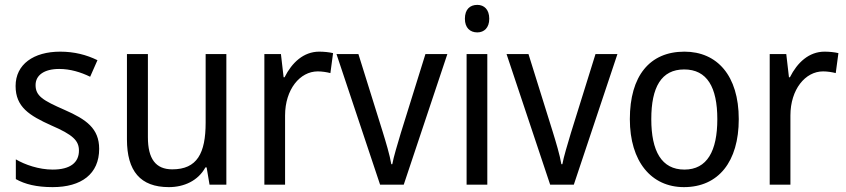

<svg xmlns="http://www.w3.org/2000/svg" viewBox="-20 -758 3474 788"><path d="M387 -147C387 -231 334 -268 245 -307C156 -346 126 -364 126 -409C126 -449 161 -475 223 -475C268 -475 311 -462 350 -443L380 -511C335 -533 285 -546 227 -546C118 -546 44 -494 44 -405C44 -319 100 -284 191 -243C279 -205 304 -181 304 -140C304 -92 270 -62 196 -62C140 -62 82 -82 45 -104V-23C82 -2 130 10 196 10C314 10 387 -44 387 -147Z M909 -536H824V-255C824 -129 789 -63 687 -63C619 -63 587 -106 587 -195V-536H501V-186C501 -56 556 10 673 10C735 10 793 -16 823 -71H828L840 0H909Z M1290 -546C1226 -546 1178 -501 1148 -441H1144L1133 -536H1065V0H1150V-284C1150 -391 1211 -465 1284 -465C1301 -465 1321 -462 1336 -458L1347 -540C1330 -544 1309 -546 1290 -546Z M1540 0H1637L1816 -536H1726L1625 -212C1612 -168 1595 -113 1590 -84H1586C1580 -121 1563 -177 1550 -219L1451 -536H1361Z M1939 -738C1909 -738 1888 -720 1888 -681C1888 -644 1909 -625 1939 -625C1967 -625 1988 -644 1988 -681C1988 -719 1967 -738 1939 -738ZM1980 -536H1895V0H1980Z M2238 0H2335L2514 -536H2424L2323 -212C2310 -168 2293 -113 2288 -84H2284C2278 -121 2261 -177 2248 -219L2149 -536H2059Z M3012 -269C3012 -448 2923 -546 2789 -546C2646 -546 2565 -446 2565 -269C2565 -95 2653 10 2787 10C2929 10 3012 -95 3012 -269ZM2653 -269C2653 -400 2694 -473 2788 -473C2882 -473 2924 -400 2924 -269C2924 -138 2882 -62 2789 -62C2695 -62 2653 -138 2653 -269Z M3364 -546C3300 -546 3252 -501 3222 -441H3218L3207 -536H3139V0H3224V-284C3224 -391 3285 -465 3358 -465C3375 -465 3395 -462 3410 -458L3421 -540C3404 -544 3383 -546 3364 -546Z"/></svg>

Font: Noto Sans Lao SemiCondensed
Style: Regular
Weight: 400
Width: 4
Designer: Monotype Design Team
Foundry: Monotype Imaging Inc.
Version: Version 2.004